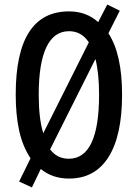

<svg xmlns="http://www.w3.org/2000/svg" viewBox="-20 -774 604 843"><path d="M516 -358Q516 -179 456.5 -84.5Q397 10 283 10Q210 10 159 -32L120 49L64 23L114 -79Q79 -132 64 -201Q49 -270 49 -359Q49 -724 283 -724Q359 -724 411 -677L451 -754L506 -727L456 -628Q516 -536 516 -358ZM150 -358Q150 -253 170 -189L370 -588Q338 -637 283 -637Q217 -637 183.5 -566.5Q150 -496 150 -358ZM415 -358Q415 -453 399 -515L200 -118Q231 -77 282 -77Q415 -77 415 -358Z"/></svg>

Font: Noto Sans Sinhala ExtraCondensed Medium
Style: Regular
Weight: 500
Width: 2
Designer: Jelle Bosma - Monotype Design Team
Foundry: Monotype Imaging Inc.
Version: Version 2.006; ttfautohint (v1.8.4.7-5d5b)